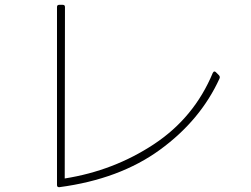

<svg xmlns="http://www.w3.org/2000/svg" viewBox="-20 -759 1040 795"><path d="M861 -457Q864 -463 868 -463Q871 -463 874 -460L887 -447Q892 -441 889 -434Q810 -261 642.5 -139Q475 -17 226 16H224Q216 16 216 7V-730Q216 -739 225 -739H240Q249 -739 249 -730L248 -20Q451 -52 617.5 -162Q784 -272 861 -457Z"/></svg>

Font: LINE Seed JP_TTF Thin
Style: Regular
Weight: 250
Designer: LY Corporation & Fontrix & Fontworks
Version: Version 1.008